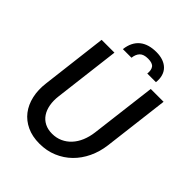

<svg xmlns="http://www.w3.org/2000/svg" viewBox="-251 -1044 1191 1191"><g transform="rotate(45 344.0 -449.0)"><path d="M317.5 -90.5Q355 -90.5 386.2 -104.8Q417.5 -119 441.2 -144.8Q465 -170.5 480 -206.2Q495 -242 500.5 -285L554 -720H666.5L613.5 -285Q605.5 -222 580 -168.2Q554.5 -114.5 514.5 -75.2Q474.5 -36 421.5 -13.8Q368.5 8.5 305.5 8.5Q242.5 8.5 195 -13.8Q147.5 -36 117.2 -75.2Q87 -114.5 74.8 -168.2Q62.5 -222 70.5 -285L123 -720H235.5L182.5 -285Q177 -242 183.5 -206.2Q190 -170.5 207.2 -144.8Q224.5 -119 252.2 -104.8Q280 -90.5 317.5 -90.5ZM417 -907Q450.5 -907 476.2 -897.8Q502 -888.5 519 -871.2Q536 -854 543.2 -829Q550.5 -804 547 -772.5H471Q475 -805.5 461.8 -823.5Q448.5 -841.5 409.5 -841.5Q371 -841.5 353.5 -823.2Q336 -805 332.5 -772.5H257Q261 -807 273.8 -832.2Q286.5 -857.5 307.2 -874.2Q328 -891 355.8 -899Q383.5 -907 417 -907Z"/></g></svg>

Font: Lato SemiBold
Style: Italic
Weight: 600
Italic angle: -7°
Designer: Lukasz Dziedzic with Adam Twardoch and Botio Nikoltchev
Foundry: tyPoland Lukasz Dziedzic
Version: Version 2.015; 2015-08-06; http://www.latofonts.com/